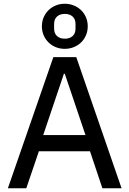

<svg xmlns="http://www.w3.org/2000/svg" viewBox="-20 -1002 689 1022"><path d="M525 0 459 -197H187L120 0H22L264 -698H386L627 0ZM325 -609H320L210 -283H435ZM325 -742Q299 -742 277 -751Q255 -760 238.5 -776Q222 -792 212.5 -814Q203 -836 203 -862Q203 -888 212.5 -910Q222 -932 238.5 -948Q255 -964 277 -973Q299 -982 325 -982Q350 -982 372.5 -973Q395 -964 411.5 -948Q428 -932 437.5 -910Q447 -888 447 -862Q447 -836 437.5 -814Q428 -792 411.5 -776Q395 -760 372.5 -751Q350 -742 325 -742ZM325 -796Q351 -796 366.5 -810Q382 -824 382 -850V-874Q382 -900 366.5 -914Q351 -928 325 -928Q299 -928 283.5 -914Q268 -900 268 -874V-850Q268 -824 283.5 -810Q299 -796 325 -796Z"/></svg>

Font: IBM Plex Sans Hebrew Text
Style: Regular
Weight: 450
Designer: Mike Abbink, Paul van der Laan, Pieter van Rosmalen, Yanek Iontef
Foundry: Bold Monday
Version: Version 1.2